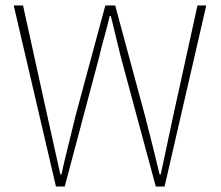

<svg xmlns="http://www.w3.org/2000/svg" viewBox="-20 -680 804 700"><path d="M184 0 30 -660H64L152 -260Q164 -206 176 -152Q188 -98 200 -44H204Q216 -98 229.5 -152Q243 -206 256 -260L364 -660H400L508 -260Q522 -206 535.5 -152Q549 -98 562 -44H566Q578 -98 589 -152Q600 -206 612 -260L700 -660H732L580 0H548L420 -474Q411 -513 402 -548Q393 -583 384 -622H380Q371 -583 361 -548Q351 -513 342 -474L216 0Z"/></svg>

Font: Assistant ExtraLight
Style: Regular
Weight: 200
Designer: Hebrew By Ben Nathan, Latin by Paul Hunt
Version: Version 3.000